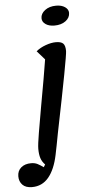

<svg xmlns="http://www.w3.org/2000/svg" viewBox="-90 -845 552 1093"><g transform="rotate(-5 186.0 -298.5)"><path d="M185 -743Q185 -769 210 -788Q235 -807 274 -807Q305 -807 324.5 -793.5Q344 -780 344 -760Q344 -732 319 -713.5Q294 -695 255 -695Q224 -695 204.5 -708.5Q185 -722 185 -743ZM-25 142Q-25 111 -3.5 92.5Q18 74 54 74Q75 74 90.5 82Q106 90 124 103L133 88Q116 71 109 49.5Q102 28 102 -4Q102 -28 113.5 -96Q125 -164 139 -243Q171 -418 185 -508L141 -558Q164 -577 196 -588.5Q228 -600 254 -600Q284 -600 296 -588Q308 -576 308 -545Q308 -512 221 -84Q214 -46 208 -15.5Q202 15 197 39Q180 121 143 165.5Q106 210 48 210Q12 210 -6.5 191Q-25 172 -25 142Z"/></g></svg>

Font: Lemonada
Style: Regular
Weight: 400
Designer: Mohamed Gaber (Arabic) Eduardo Tunni (Latin)
Foundry: Kief Type Foundry
Version: Version 3.006